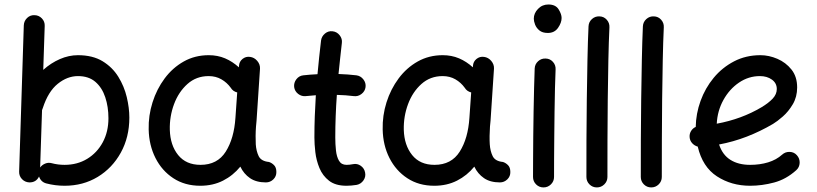

<svg xmlns="http://www.w3.org/2000/svg" viewBox="-20 -777 3585 843"><path d="M131.8 -710.4Q150.9 -710 164.1 -696Q177.2 -682.1 176.3 -663.1L169.9 -470.2Q203.6 -500.5 242.9 -517.6Q282.2 -534.7 322.3 -534.7Q386.7 -534.7 430.2 -508.3Q473.6 -481.9 499.5 -439.9Q525.4 -397.9 536.6 -350.6Q547.9 -303.2 547.9 -260.7Q547.9 -174.8 510.5 -106.9Q473.1 -39.1 408.9 -0.2Q344.7 38.6 263.7 38.6Q222.7 38.6 183.1 28.3Q159.7 22 151.4 -2Q138.7 24.4 108.4 23.9Q89.4 22.9 76.4 9.3Q63.5 -4.4 64 -23.4L84.5 -666Q85.4 -685.1 99.1 -698.2Q112.8 -711.4 131.8 -710.4ZM168 -302.7Q166.5 -297.9 164.6 -293.5L156.2 -41.5Q164.6 -53.2 178.5 -58.8Q192.4 -64.5 207 -60.5Q234.4 -53.2 263.7 -53.2Q319.3 -53.2 362.8 -79.6Q406.2 -106 431.2 -152.3Q456.1 -198.7 456.1 -257.8Q456.1 -308.1 442.1 -350.1Q428.2 -392.1 398.9 -417.5Q369.6 -442.9 322.3 -442.9Q275.4 -442.9 233.4 -408.9Q191.4 -375 168 -302.7Z M1147.5 23.9Q1105 23.9 1077.6 5.1Q1050.3 -13.7 1035.2 -45.4Q1003.4 -6.3 959.2 16.1Q915 38.6 859.4 38.6Q791.5 38.6 741.2 5.6Q690.9 -27.3 662.6 -83.3Q634.3 -139.2 632.8 -208.5Q631.3 -269.5 649.7 -327.6Q668 -385.7 702.9 -432.6Q737.8 -479.5 786.9 -507.1Q835.9 -534.7 896.5 -534.7Q935.5 -534.7 968.3 -520.8Q1001 -506.8 1028.8 -481.4L1029.3 -487.8Q1030.3 -506.3 1044.7 -518.1Q1059.1 -529.8 1077.6 -527.3Q1096.7 -524.9 1109.6 -509.5Q1122.6 -494.1 1121.6 -475.6L1106.4 -247.1Q1105.5 -233.9 1104 -221.2Q1102.5 -201.7 1102.3 -180.2Q1102.1 -158.7 1103 -143.6Q1105 -113.8 1115.7 -91.6Q1126.5 -69.3 1160.6 -65.9Q1172.4 -62.5 1182.9 -52.2Q1193.4 -42 1193.4 -22Q1193.8 -2.9 1180.2 10.5Q1166.5 23.9 1147.5 23.9ZM860.4 -53.2Q934.6 -53.2 971.2 -111.3Q1007.8 -169.4 1013.7 -259.8L1021.5 -371.1Q1002.4 -376 993.2 -391.6Q976.6 -414.6 952.1 -428.7Q927.7 -442.9 896 -442.9Q841.8 -442.9 803 -408.2Q764.2 -373.5 744.1 -319.6Q724.1 -265.6 725.6 -207Q727.5 -139.2 762.2 -96.2Q796.9 -53.2 860.4 -53.2Z M1585 -394.5Q1582.5 -376 1567.1 -364.3Q1551.8 -352.5 1533.2 -355Q1498 -359.4 1459 -360.4Q1455.6 -314 1453.9 -267.3Q1452.1 -220.7 1452.1 -173.3Q1452.1 -144 1455.1 -116.5Q1458 -88.9 1468.5 -71Q1479 -53.2 1501.5 -53.2Q1514.6 -53.2 1529.8 -56.2Q1548.3 -60.1 1564 -49.1Q1579.6 -38.1 1583 -19.5Q1586.9 -1 1575.9 14.9Q1564.9 30.8 1546.4 34.7Q1534.2 36.6 1522.9 37.6Q1511.7 38.6 1501.5 38.6Q1453.1 38.6 1424.8 16.6Q1396.5 -5.4 1382.6 -39.1Q1368.7 -72.8 1364.5 -108.9Q1360.4 -145 1360.4 -173.3Q1360.4 -220.2 1362.1 -266.6Q1363.8 -313 1366.7 -358.9Q1344.2 -357.4 1322.8 -355Q1304.2 -353 1289.1 -364.7Q1273.9 -376.5 1271.5 -395Q1269.5 -413.6 1281.2 -429Q1293 -444.3 1311.5 -446.3Q1341.8 -449.7 1374 -451.2Q1377.4 -488.3 1381.3 -525.4Q1385.3 -562.5 1389.6 -599.1Q1392.1 -617.7 1407 -629.9Q1421.9 -642.1 1440.4 -639.6Q1459 -637.7 1471.2 -622.3Q1483.4 -606.9 1481 -588.4Q1477.1 -554.2 1473.4 -520Q1469.7 -485.8 1466.3 -452.1Q1507.8 -450.7 1544.9 -446.3Q1563.5 -443.8 1575.4 -428.5Q1587.4 -413.1 1585 -394.5Z M2174.8 23.9Q2132.3 23.9 2105 5.1Q2077.6 -13.7 2062.5 -45.4Q2030.8 -6.3 1986.6 16.1Q1942.4 38.6 1886.7 38.6Q1818.8 38.6 1768.6 5.6Q1718.3 -27.3 1689.9 -83.3Q1661.6 -139.2 1660.2 -208.5Q1658.7 -269.5 1677 -327.6Q1695.3 -385.7 1730.2 -432.6Q1765.1 -479.5 1814.2 -507.1Q1863.3 -534.7 1923.8 -534.7Q1962.9 -534.7 1995.6 -520.8Q2028.3 -506.8 2056.2 -481.4L2056.6 -487.8Q2057.6 -506.3 2072 -518.1Q2086.4 -529.8 2105 -527.3Q2124 -524.9 2137 -509.5Q2149.9 -494.1 2148.9 -475.6L2133.8 -247.1Q2132.8 -233.9 2131.3 -221.2Q2129.9 -201.7 2129.6 -180.2Q2129.4 -158.7 2130.4 -143.6Q2132.3 -113.8 2143.1 -91.6Q2153.8 -69.3 2188 -65.9Q2199.7 -62.5 2210.2 -52.2Q2220.7 -42 2220.7 -22Q2221.2 -2.9 2207.5 10.5Q2193.8 23.9 2174.8 23.9ZM1887.7 -53.2Q1961.9 -53.2 1998.5 -111.3Q2035.2 -169.4 2041 -259.8L2048.8 -371.1Q2029.8 -376 2020.5 -391.6Q2003.9 -414.6 1979.5 -428.7Q1955.1 -442.9 1923.3 -442.9Q1869.1 -442.9 1830.3 -408.2Q1791.5 -373.5 1771.5 -319.6Q1751.5 -265.6 1752.9 -207Q1754.9 -139.2 1789.6 -96.2Q1824.2 -53.2 1887.7 -53.2Z M2323.7 -694.8Q2323.7 -718.8 2342.3 -738Q2360.8 -757.3 2387.7 -757.3Q2419.4 -757.3 2432.6 -736.1Q2445.8 -714.8 2445.8 -698.2Q2445.8 -677.2 2430.2 -654.8Q2414.6 -632.3 2385.3 -632.3Q2361.8 -632.3 2348.4 -643.3Q2335 -654.3 2329.3 -669.2Q2323.7 -684.1 2323.7 -694.8ZM2376 -520Q2395 -519.5 2407.7 -505.4Q2420.4 -491.2 2419.4 -472.2Q2418 -438.5 2416.7 -390.1Q2415.5 -341.8 2414.8 -286.9Q2414.1 -231.9 2413.6 -177.7Q2413.1 -123.5 2412.8 -77.1Q2412.6 -30.8 2412.6 0Q2412.6 19 2398.9 32.5Q2385.3 45.9 2366.2 45.9Q2347.2 45.9 2333.7 32.5Q2320.3 19 2320.3 0Q2320.3 -30.8 2320.6 -77.4Q2320.8 -124 2321.3 -178.5Q2321.8 -232.9 2322.8 -288.1Q2323.7 -343.3 2325 -392.3Q2326.2 -441.4 2327.6 -476.6Q2328.6 -495.6 2342.8 -508.3Q2356.9 -521 2376 -520Z M2612.3 -705.1Q2631.3 -704.6 2644 -690.4Q2656.7 -676.3 2655.8 -657.2Q2652.8 -595.2 2651.1 -512.5Q2649.4 -429.7 2648.4 -338.6Q2647.5 -247.6 2647.2 -159.9Q2647 -72.3 2647 0Q2647 19 2633.3 32.5Q2619.6 45.9 2600.6 45.9Q2581.5 45.9 2568.1 32.5Q2554.7 19 2554.7 0Q2554.7 -72.3 2554.9 -160.2Q2555.2 -248 2556.4 -339.4Q2557.6 -430.7 2559.3 -514.4Q2561 -598.1 2564 -661.6Q2564.9 -680.7 2579.1 -693.4Q2593.3 -706.1 2612.3 -705.1Z M2851.1 -705.1Q2870.1 -704.6 2882.8 -690.4Q2895.5 -676.3 2894.5 -657.2Q2891.6 -595.2 2889.9 -512.5Q2888.2 -429.7 2887.2 -338.6Q2886.2 -247.6 2886 -159.9Q2885.7 -72.3 2885.7 0Q2885.7 19 2872.1 32.5Q2858.4 45.9 2839.4 45.9Q2820.3 45.9 2806.9 32.5Q2793.5 19 2793.5 0Q2793.5 -72.3 2793.7 -160.2Q2793.9 -248 2795.2 -339.4Q2796.4 -430.7 2798.1 -514.4Q2799.8 -598.1 2802.7 -661.6Q2803.7 -680.7 2817.9 -693.4Q2832 -706.1 2851.1 -705.1Z M3476.1 -29.8Q3431.6 10.3 3378.7 24.4Q3325.7 38.6 3273.4 38.6Q3191.4 38.6 3127.9 -2.7Q3064.5 -43.9 3043.5 -133.3Q3029.3 -137.2 3019 -148.4Q3008.8 -159.7 3007.8 -175.3Q3006.8 -189.9 3014.4 -202.1Q3022 -214.4 3034.7 -219.7Q3035.6 -277.8 3055.9 -334Q3076.2 -390.1 3113.5 -435.3Q3150.9 -480.5 3202.9 -507.6Q3254.9 -534.7 3318.8 -534.7Q3356 -534.7 3393.1 -518.8Q3430.2 -502.9 3455.1 -471.7Q3480 -440.4 3480 -393.1Q3480 -351.6 3460.9 -319.3Q3441.9 -287.1 3417 -265.4Q3392.1 -243.7 3374 -232.9Q3318.4 -200.2 3259 -177.2Q3199.7 -154.3 3137.2 -142.6Q3152.3 -96.7 3187.3 -75Q3222.2 -53.2 3273.4 -53.2Q3316.4 -53.2 3352.5 -64.2Q3388.7 -75.2 3414.1 -98.1Q3428.2 -110.8 3447.5 -110.1Q3466.8 -109.4 3479 -95.2Q3491.7 -81.1 3491 -61.8Q3490.2 -42.5 3476.1 -29.8ZM3316.4 -442.9Q3266.6 -442.9 3224.6 -414.3Q3182.6 -385.7 3156.2 -338.1Q3129.9 -290.5 3127 -233.9Q3235.8 -253.9 3323.7 -306.2Q3354.5 -324.7 3372.6 -344Q3390.6 -363.3 3390.6 -386.2Q3390.6 -412.1 3369.1 -427.5Q3347.7 -442.9 3316.4 -442.9Z"/></svg>

Font: Mikhak-DS2-FD Medium
Style: Regular
Weight: 500
Designer: Amin Abedi
Version: Version 3.4